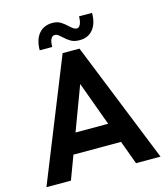

<svg xmlns="http://www.w3.org/2000/svg" viewBox="-126 -971 926 1068"><g transform="rotate(-15 337.0 -437.0)"><path d="M288 -697H385L665 0H524L474 -136H200L149 0H8ZM431 -252 338 -506 243 -252ZM310 -783Q297 -795 289 -800.5Q281 -806 271 -806Q257 -806 249 -790.5Q241 -775 241 -745H169Q169 -806 197.5 -840Q226 -874 276 -874Q303 -874 321.5 -863Q340 -852 360 -833Q373 -821 382 -815Q391 -809 401 -809Q413 -809 421 -825.5Q429 -842 429 -871H504Q504 -810 476 -776Q448 -742 399 -742Q369 -742 349.5 -753Q330 -764 310 -783Z"/></g></svg>

Font: Hanken Grotesk
Style: Bold
Weight: 700
Designer: Alfredo Marco Pradil
Foundry: Hanken Design Co.
Version: Version 3.014